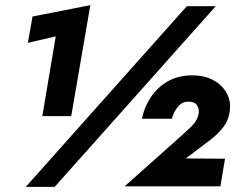

<svg xmlns="http://www.w3.org/2000/svg" viewBox="-20 -724 930 744"><path d="M463 -2H834L852 -109L700 -110L795 -182Q824 -204 845 -231Q866 -258 870 -292Q876 -330 859 -362Q842 -394 807.5 -413Q773 -432 726 -432Q671 -432 630.5 -409Q590 -386 564.5 -347.5Q539 -309 530 -264H646Q652 -289 669.5 -310.5Q687 -332 714 -330Q735 -329 743.5 -316Q752 -303 750 -286Q746 -258 723 -235.5Q700 -213 674 -190ZM88 -558 196 -583 144 -274H256L330 -704L106 -660ZM704 -700 80 0H192L816 -700Z"/></svg>

Font: Jost* 800 Heavy Italic
Style: Italic
Weight: 800
Italic angle: -10°
Version: Version 3.200; ttfautohint (v0.97) -l 8 -r 50 -G 200 -x 14 -